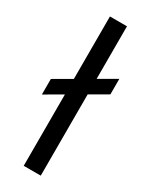

<svg xmlns="http://www.w3.org/2000/svg" viewBox="-214 -769 635 810"><g transform="rotate(30 104.0 -364.0)"><path d="M145.5 -727.5V0H62.5V-727.5ZM-21.5 -298.8V-374.5L228.5 -519.5V-443.8Z"/></g></svg>

Font: Inter Display
Style: Regular
Weight: 400
Designer: Rasmus Andersson
Foundry: rsms
Version: Version 4.000;git-37864ae